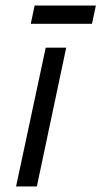

<svg xmlns="http://www.w3.org/2000/svg" viewBox="-20 -673 366 693"><path d="M326 -653H105L91 -587H312ZM38 0H113L219 -501H145Z"/></svg>

Font: Advent Pro Medium
Style: Italic
Weight: 500
Italic angle: -12°
Version: Version 3.000